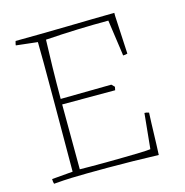

<svg xmlns="http://www.w3.org/2000/svg" viewBox="-99 -740 811 840"><g transform="rotate(-15 307.0 -320.0)"><path d="M44 7Q41 -2 41 -15L136 -23Q136 -100 136.5 -175Q137 -250 137 -326Q137 -366 137 -415.5Q137 -465 137 -515.5Q137 -566 136 -610L39 -621Q39 -626 40.5 -630.5Q42 -635 43 -640Q87 -640 146.5 -641Q206 -642 270.5 -643Q335 -644 393 -645.5Q451 -647 492 -647V-633L501 -460Q492 -457 481 -457L480 -466L458 -621Q390 -621 318 -618.5Q246 -616 173 -611Q171 -560 169.5 -488.5Q168 -417 168 -344L398 -347L411 -334L408 -319H168L169 -25Q184 -25 216 -24.5Q248 -24 288 -24.5Q328 -25 368.5 -25.5Q409 -26 441.5 -27Q474 -28 490 -30L506 -190Q516 -190 526 -186L524 -140L521 -44L519 4Q462 2 403.5 1Q345 0 289 0Q233 0 196 0.5Q159 1 125 2Q91 3 44 7Z"/></g></svg>

Font: Labrada ExtraLight
Style: Regular
Weight: 200
Designer: Mercedes Jáuregui
Foundry: Omnibus-Type Team
Version: Version 1.000; ttfautohint (v1.8.4.7-5d5b)